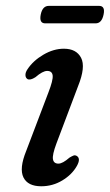

<svg xmlns="http://www.w3.org/2000/svg" viewBox="-20 -640 383 670"><path d="M184 -69Q198.5 -69 222.5 -90Q230 -94.5 236 -97Q242 -99.5 248.5 -95.5Q262.5 -86 248 -60.5Q231 -30.5 197.2 -10.2Q163.5 10 124 10Q77 10 61.8 -21Q46.5 -52 71.5 -113.5L149 -317.5Q165.5 -360 163.8 -376.2Q162 -392.5 144.5 -392.5Q129 -392.5 103.5 -370.5Q85.5 -359 76 -364Q69 -368.5 68.8 -378Q68.5 -387.5 76 -398.5Q96 -428.5 131.5 -449.2Q167 -470 203 -470Q246.5 -470 263 -438.2Q279.5 -406.5 252.5 -339.5L177 -139.5Q162 -99.5 164.8 -84.2Q167.5 -69 184 -69ZM122.1 -589Q128.2 -619.5 150.3 -619.5H325.8Q347.9 -619.5 341.4 -589Q335 -558.5 313.6 -558.5H137.8Q116.1 -558.5 122.1 -589Z"/></svg>

Font: Fraunces 9pt Soft
Style: Italic
Weight: 400
Italic angle: -16°
Version: Version 1.000;[0bf87f6ff]